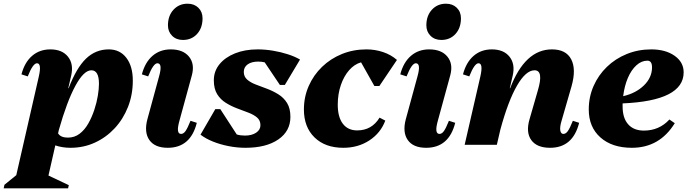

<svg xmlns="http://www.w3.org/2000/svg" viewBox="-96 -783 3731 1038"><path d="M-76 235 -72 216 -8 164 114 -370Q130 -441 104 -441Q82 -441 54 -370L20 -381Q37 -446 77.5 -481Q118 -516 176 -516Q240 -516 271.5 -476.5Q303 -437 289 -375L273 -306H275Q317 -416 369 -466Q421 -516 492 -516Q552 -516 587 -470.5Q622 -425 622 -347Q622 -271 596 -205Q570 -139 524 -89.5Q478 -40 417 -12Q356 16 285 16Q241 16 203 3L166 166L276 218L272 235ZM222 -80 218 -62Q232 -39 271 -39Q307 -39 334.5 -60Q362 -81 381.5 -115.5Q401 -150 414 -189.5Q427 -229 433 -266Q439 -303 439 -330Q439 -403 398 -403Q357 -403 311.5 -319Q266 -235 222 -80Z M811 16Q741 16 711.5 -26Q682 -68 701 -139L764 -370Q784 -441 755 -441Q733 -441 705 -370L671 -381Q688 -446 728.5 -481Q769 -516 827 -516Q894 -516 926 -476.5Q958 -437 941 -375L874 -130Q854 -59 883 -59Q896 -59 907 -74.5Q918 -90 934 -130L968 -119Q934 16 811 16ZM893 -567Q857 -567 834.5 -589.5Q812 -612 812 -646Q812 -698 842 -730.5Q872 -763 918 -763Q954 -763 976.5 -741Q999 -719 999 -684Q999 -632 969.5 -599.5Q940 -567 893 -567Z M1231 16Q1186 16 1140 7Q1094 -2 1054.5 -18Q1015 -34 988 -55L1068 -193H1095L1184 -56Q1204 -50 1228 -50Q1265 -50 1288.5 -65.5Q1312 -81 1312 -106Q1312 -132 1294 -147.5Q1276 -163 1247 -174Q1218 -185 1186 -197Q1154 -209 1125 -227Q1096 -245 1078 -274Q1060 -303 1060 -349Q1060 -398 1090.5 -435.5Q1121 -473 1174.5 -494.5Q1228 -516 1297 -516Q1337 -516 1379.5 -509Q1422 -502 1460.5 -489.5Q1499 -477 1526 -461L1444 -324H1417L1335 -446Q1319 -450 1300 -450Q1264 -450 1243 -435Q1222 -420 1222 -394Q1222 -369 1240 -353Q1258 -337 1287 -326Q1316 -315 1348 -303Q1380 -291 1409 -273Q1438 -255 1456 -226Q1474 -197 1474 -151Q1474 -74 1408.5 -29Q1343 16 1231 16Z M1760 16Q1662 16 1604.5 -40Q1547 -96 1547 -191Q1547 -259 1573 -318Q1599 -377 1645 -421.5Q1691 -466 1752.5 -491Q1814 -516 1885 -516Q1932 -516 1975 -501.5Q2018 -487 2050 -459L1955 -318H1928L1856 -446Q1820 -436 1791.5 -403.5Q1763 -371 1746.5 -322.5Q1730 -274 1730 -217Q1730 -150 1757.5 -114Q1785 -78 1835 -78Q1914 -78 1956 -147L1987 -131Q1962 -64 1901 -24Q1840 16 1760 16Z M2208 16Q2138 16 2108.5 -26Q2079 -68 2098 -139L2161 -370Q2181 -441 2152 -441Q2130 -441 2102 -370L2068 -381Q2085 -446 2125.5 -481Q2166 -516 2224 -516Q2291 -516 2323 -476.5Q2355 -437 2338 -375L2271 -130Q2251 -59 2280 -59Q2293 -59 2304 -74.5Q2315 -90 2331 -130L2365 -119Q2331 16 2208 16ZM2290 -567Q2254 -567 2231.5 -589.5Q2209 -612 2209 -646Q2209 -698 2239 -730.5Q2269 -763 2315 -763Q2351 -763 2373.5 -741Q2396 -719 2396 -684Q2396 -632 2366.5 -599.5Q2337 -567 2290 -567Z M2416 0 2501 -370Q2517 -441 2491 -441Q2469 -441 2441 -370L2407 -381Q2424 -446 2464.5 -481Q2505 -516 2563 -516Q2627 -516 2658.5 -476.5Q2690 -437 2676 -375L2660 -306H2662Q2742 -516 2888 -516Q2964 -516 2992 -462.5Q3020 -409 2994 -317L2940 -130Q2930 -97 2933 -78Q2936 -59 2950 -59Q2963 -59 2974 -74.5Q2985 -90 3001 -130L3035 -119Q3001 16 2878 16Q2806 16 2776 -26Q2746 -68 2767 -139L2812 -295Q2844 -403 2794 -403Q2747 -403 2699 -320Q2651 -237 2609 -82L2590 0Z M3320 16Q3213 16 3150 -40Q3087 -96 3087 -191Q3087 -259 3113 -318Q3139 -377 3185 -421.5Q3231 -466 3292.5 -491Q3354 -516 3425 -516Q3502 -516 3551 -481.5Q3600 -447 3600 -392Q3600 -238 3270 -224Q3270 -216 3270 -207Q3270 -145 3300 -111Q3330 -77 3385 -77Q3468 -77 3523 -137L3552 -117Q3470 16 3320 16ZM3404 -455Q3372 -455 3344.5 -430Q3317 -405 3298.5 -362Q3280 -319 3273 -263Q3342 -279 3385.5 -321.5Q3429 -364 3429 -419Q3429 -455 3404 -455Z"/></svg>

Font: Platypi ExtraBold
Style: Italic
Weight: 800
Italic angle: -13°
Designer: David Sargent
Foundry: Bolt Cutter Type
Version: Version 1.200; ttfautohint (v1.8.4.7-5d5b)